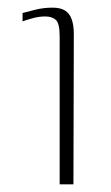

<svg xmlns="http://www.w3.org/2000/svg" viewBox="-20 -482 289 502"><path d="M136 0V-387Q136 -421 126 -430Q116 -439 98 -439Q82 -439 64 -434Q46 -429 39 -426V-448Q50 -451 72 -456.5Q94 -462 117 -462Q138 -462 150 -454.5Q162 -447 167.5 -431.5Q173 -416 173 -393L172 0Z"/></svg>

Font: Genos Thin ExtraLight
Style: Regular
Weight: 250
Version: Version 1.010